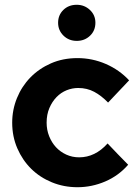

<svg xmlns="http://www.w3.org/2000/svg" viewBox="-20 -773 573 803"><path d="M31 0ZM311 -115Q378 -115 430 -173Q452 -150 473 -128Q494 -106 516 -84Q476 -38 420 -14Q364 10 304 10Q247 10 197 -10.5Q147 -31 110.5 -67Q74 -103 52.5 -152.5Q31 -202 31 -260Q31 -314 51 -363Q71 -412 107 -449Q143 -486 193 -508Q243 -530 304 -530Q366 -530 422.5 -505.5Q479 -481 520 -437Q498 -414 476 -390.5Q454 -367 432 -344Q404 -373 374 -389Q344 -405 307 -405Q282 -405 258.5 -395.5Q235 -386 216.5 -367Q198 -348 186.5 -321Q175 -294 175 -260Q175 -230 185.5 -203.5Q196 -177 214 -157.5Q232 -138 257 -126.5Q282 -115 311 -115ZM301 -602Q268 -602 245.5 -624Q223 -646 223 -678Q223 -710 245 -731.5Q267 -753 301 -753Q333 -753 356 -731.5Q379 -710 379 -678Q379 -645 356.5 -623.5Q334 -602 301 -602Z"/></svg>

Font: Rosa Sans
Style: Bold
Weight: 700
Designer: Pentagram / MCKL
Foundry: Pentagram / MCKL
Version: Version 1.005;September 16, 2019;FontCreator 11.5.0.2425 64-